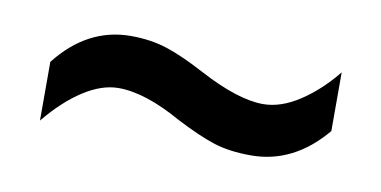

<svg xmlns="http://www.w3.org/2000/svg" viewBox="-31 -477 492 248"><g transform="rotate(10 215.0 -352.5)"><path d="M122 -347Q100 -347 76 -331.5Q52 -316 29 -288V-365Q69 -416 126 -416Q152 -416 173.5 -409Q195 -402 225 -386Q276 -359 309 -359Q332 -359 356.5 -375Q381 -391 402 -417V-340Q361 -291 305 -291Q277 -291 256.5 -297.5Q236 -304 205 -320Q157 -347 122 -347Z"/></g></svg>

Font: Noto Sans UI Cond
Style: Regular
Weight: 400
Width: 3
Designer: Monotype Design Team
Foundry: Monotype Imaging Inc.
Version: Version 1.001